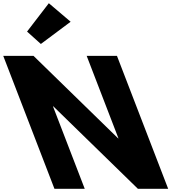

<svg xmlns="http://www.w3.org/2000/svg" viewBox="-278 -1172 1124 1192"><path d="M-110 -976 -24.3 -899 160.5 -1037 25.2 -1152ZM50.8 -512H52.8L578 0H766L448.2 -825H260.2L457.4 -313H455.4L-69.8 -825H-257.8L60 0H248Z"/></svg>

Font: Hussar
Style: BdOpOblFour
Weight: 700
Foundry: Cannot Into Space Fonts
Version: Version 2.00